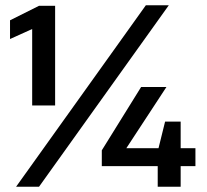

<svg xmlns="http://www.w3.org/2000/svg" viewBox="-20 -708 784 728"><path d="M102 -308V-598L18 -560V-631L128 -686H189V-308ZM41 0 533 -688H620L128 0ZM578 0V-78H366V-138L515 -378H611L459 -146H581L606 -247H665V-146H721V-78H665V0Z"/></svg>

Font: Saira SemiExpanded SemiBold
Style: Regular
Weight: 600
Width: 6
Designer: Hector Gatti with collaboration of the Omnibus-Type team
Foundry: Omnibus-Type
Version: Version 1.101